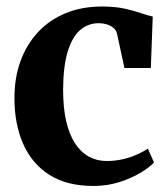

<svg xmlns="http://www.w3.org/2000/svg" viewBox="-20 -574 530 604"><path d="M274 11Q189.5 11 134.5 -24.5Q79.5 -60 52.5 -122.2Q25.5 -184.5 25.5 -263.5Q25 -328 44.2 -381Q63.5 -434 99.5 -472.8Q135.5 -511.5 186.5 -532.5Q237.5 -553.5 300.5 -553.5Q342 -553.5 372.2 -546.8Q402.5 -540 424 -532.5Q445.5 -525 460.5 -522L454.5 -360H371.5L348 -468.5Q345.5 -479 337 -486.2Q328.5 -493.5 316.2 -497.2Q304 -501 290 -501Q257.5 -501 232.5 -479.8Q207.5 -458.5 193.2 -412.5Q179 -366.5 178.5 -292Q178.5 -235 188.2 -192.8Q198 -150.5 216.2 -122.8Q234.5 -95 259.8 -81.2Q285 -67.5 315.5 -67.5Q342 -67.5 366 -73Q390 -78.5 410.2 -87.5Q430.5 -96.5 445 -106.5L464.5 -63Q451 -48 422.5 -30.8Q394 -13.5 355.8 -1.2Q317.5 11 274 11Z"/></svg>

Font: Merriweather 60pt
Style: Bold
Weight: 700
Version: Version 2.100